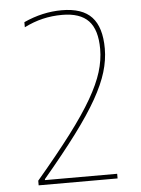

<svg xmlns="http://www.w3.org/2000/svg" viewBox="-53 -782 606 824"><g transform="rotate(-5 250.0 -370.0)"><path d="M80 -20Q170 -126 230.5 -206Q291 -286 327 -348.5Q363 -411 378.5 -461.5Q394 -512 394 -560Q394 -643 357.5 -681.5Q321 -720 244 -720Q200 -720 160 -710.5Q120 -701 80 -681V-703Q161 -740 244 -740Q332 -740 373 -696Q414 -652 414 -560Q414 -511 398.5 -459.5Q383 -408 348 -346Q313 -284 254 -205Q195 -126 109 -24V-20H420V0H80Z"/></g></svg>

Font: M PLUS Code Latin Thin
Style: Regular
Weight: 250
Designer: Coji Morishita
Foundry: UNDERFOREST DESIGN
Version: Version 1.002; ttfautohint (v1.8.3)